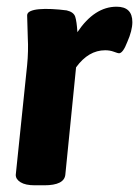

<svg xmlns="http://www.w3.org/2000/svg" viewBox="-20 -551 415 573"><path d="M61 -505Q61 -513 70.5 -517.5Q80 -522 96.5 -523.5Q113 -525 134.5 -524Q156 -523 179 -520Q200 -515 204.5 -501Q209 -487 211 -455Q262 -531 328 -531Q375 -531 375 -485Q375 -460 360 -426Q347 -392 335 -392Q332 -392 320 -396.5Q308 -401 294 -401Q244 -401 207 -350L175 -30Q172 2 112 2H84Q56 2 41.5 -7Q27 -16 27 -29L61 -357Q63 -377 63.5 -398.5Q64 -420 63 -436Z"/></svg>

Font: AsCom
Style: Bold Italic
Weight: 700
Italic angle: -48°
Designer: AsCom
Foundry: AsCom
Version: Version 1.001